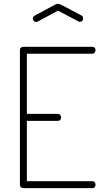

<svg xmlns="http://www.w3.org/2000/svg" viewBox="-20 -973 538 993"><path d="M101 0Q94 0 88.5 -4.5Q83 -9 83 -18V-713Q83 -722 88.5 -726.5Q94 -731 101 -731H457Q466 -731 470 -725.5Q474 -720 474 -714Q474 -707 469.5 -701Q465 -695 457 -695H119V-384H279Q287 -384 291.5 -378.5Q296 -373 296 -365Q296 -359 292 -353.5Q288 -348 279 -348H119V-36H457Q465 -36 469.5 -30.5Q474 -25 474 -17Q474 -11 470 -5.5Q466 0 457 0ZM168 -859Q161 -859 155.5 -864.5Q150 -870 150 -878Q150 -882 152.5 -886Q155 -890 159 -892L263 -948Q271 -953 280 -953Q289 -953 297 -948L401 -893Q406 -891 408 -886Q410 -881 410 -876Q410 -869 405 -864.5Q400 -860 393 -860Q391 -860 388.5 -861Q386 -862 384 -863L280 -918L176 -862Q174 -861 172 -860Q170 -859 168 -859Z"/></svg>

Font: Dosis ExtraLight ExtraLight
Style: Regular
Weight: 250
Version: Version 3.001; ttfautohint (v1.8.2)